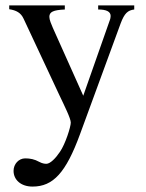

<svg xmlns="http://www.w3.org/2000/svg" viewBox="-20 -470 540 708"><path d="M475 -450H342V-435C373 -435 388 -427 388 -411C388 -407 387 -400 384 -393L287 -117L175 -367C169 -381 162 -397 162 -408C162 -426 176 -433 219 -435V-450H14V-436C40 -432 57 -423 67 -401L199 -119C218 -79 241 -33 241 -18C241 -2 221 61 201 90C185 114 165 134 151 134C145 134 136 133 125 127C107 117 91 114 73 114C49 114 30 135 30 160C30 193 57 218 100 218C176 218 223 167 275 25L425 -384C439 -421 451 -432 475 -435Z"/></svg>

Font: XITS
Style: Regular
Weight: 400
Designer: MicroPress Inc., with final additions and corrections provided by Coen Hoffman, Elsevier (retired)
Version: Version 1.302